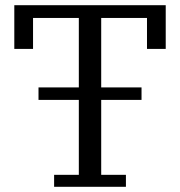

<svg xmlns="http://www.w3.org/2000/svg" viewBox="-20 -718 692 738"><path d="M188 -46H283V-334H128V-382H283V-649H107V-530H35V-698H617V-530H545V-649H369V-382H524V-334H369V-46H464V0H188Z"/></svg>

Font: IBM Plex Serif
Style: Regular
Weight: 400
Designer: Mike Abbink, Paul van der Laan, Pieter van Rosmalen
Foundry: Bold Monday
Version: Version 3.001